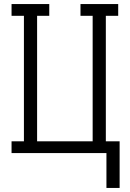

<svg xmlns="http://www.w3.org/2000/svg" viewBox="-20 -755 640 947"><path d="M505 172V0H37V-58H98V-677H37V-735H223V-677H163V-58H437V-677H377V-735H563V-677H502V-58H570V172Z"/></svg>

Font: Iosevka Curly Slab LtEx
Style: Regular
Weight: 300
Width: 7
Monospace: yes
Designer: Belleve Invis
Foundry: Belleve Invis
Version: Version 11.1.0; ttfautohint (v1.8.3)